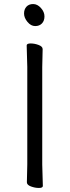

<svg xmlns="http://www.w3.org/2000/svg" viewBox="-20 -920 344 950"><path d="M113 -18 115 -107V-589L112 -695Q112 -705 131.5 -705Q151 -705 171 -697.5Q191 -690 191 -677L189 -588V-106L192 0Q192 10 172.5 10Q153 10 133 2.5Q113 -5 113 -18ZM200 -839Q200 -817 187.5 -804Q175 -791 154 -791Q133 -791 116 -811.5Q99 -832 99 -853Q99 -874 111 -887Q123 -900 144 -900Q165 -900 182.5 -880.5Q200 -861 200 -839Z"/></svg>

Font: QiushuiShotai
Style: Regular
Weight: 600
Designer: Fontworks Inc.
Foundry: Fontworks Inc.
Version: Version 1.250